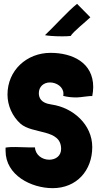

<svg xmlns="http://www.w3.org/2000/svg" viewBox="-20 -974 520 999"><path d="M348 -787C358 -807 431 -865 449 -883L450 -884L381 -954C334 -917 260 -834 214 -791C226 -788 263 -785 300 -785C317 -785 334 -785 348 -787ZM254 5C379 5 460 -87 460 -209C460 -326 360 -414 249 -430C222 -434 192 -443 184 -473C183 -476 182 -486 182 -489C182 -523 207 -545 240 -545C274 -545 310 -522 310 -487C310 -483 310 -479 309 -475C332 -469 355 -467 379 -467C399 -467 446 -476 460 -474C463 -490 465 -505 465 -521C465 -649 356 -699 243 -699C119 -699 19 -608 19 -482C19 -425 44 -369 86 -331C150 -274 298 -305 298 -199C298 -163 270 -143 236 -143C199 -143 164 -168 162 -207C128 -206 95 -209 61 -209C44 -209 26 -209 9 -206V-189C9 -62 143 5 254 5Z"/></svg>

Font: HEYCLAY
Style: Regular
Weight: 400
Designer: Marcelo Magalhaes
Foundry: Marcelo Magalhães
Version: Version 1.300;hotconv 1.0.109;makeotfexe 2.5.65596